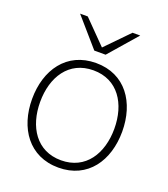

<svg xmlns="http://www.w3.org/2000/svg" viewBox="-136 -830 824 939"><g transform="rotate(20 276.0 -360.0)"><path d="M276 12C429 12 510 -109 510 -260C510 -411 429 -532 276 -532C123 -532 41 -411 41 -260C41 -109 123 12 276 12ZM83 -260C83 -389 148 -494 276 -494C404 -494 469 -389 469 -260C469 -131 404 -26 276 -26C148 -26 83 -131 83 -260ZM119 -732 246 -586H305L432 -732H392L276 -613L159 -732Z"/></g></svg>

Font: Aspekta 150
Style: Regular
Weight: 150
Designer: Ivo Dolenc
Version: Version 2.000